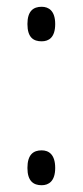

<svg xmlns="http://www.w3.org/2000/svg" viewBox="-20 -541 245 567"><path d="M103 -419C124 -419 143 -430 143 -470C143 -509 124 -521 103 -521C79 -521 61 -509 61 -470C61 -430 79 -419 103 -419ZM103 6C124 6 143 -6 143 -45C143 -85 124 -97 103 -97C79 -97 61 -85 61 -45C61 -6 79 6 103 6Z"/></svg>

Font: Noto Serif Hebrew ExtraCondensed Light
Style: Regular
Weight: 300
Width: 2
Designer: Monotype Design Team
Foundry: Monotype Imaging Inc.
Version: Version 2.004